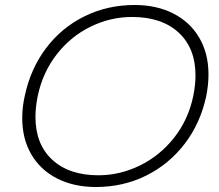

<svg xmlns="http://www.w3.org/2000/svg" viewBox="-20 -734 877 769"><path d="M69 -261Q69 -305 79 -349Q102 -458 164 -540.5Q226 -623 318 -668.5Q410 -714 519 -714Q607 -714 674 -680Q741 -646 778 -583Q815 -520 815 -436Q815 -394 806 -349Q783 -241 720 -158.5Q657 -76 565 -30.5Q473 15 364 15Q276 15 209 -19Q142 -53 105.5 -115.5Q69 -178 69 -261ZM754 -349Q763 -393 763 -432Q763 -541 695.5 -603.5Q628 -666 509 -666Q422 -666 342.5 -627Q263 -588 207 -516Q151 -444 131 -349Q122 -304 122 -266Q122 -156 189.5 -94Q257 -32 374 -32Q460 -32 540 -71Q620 -110 677 -182Q734 -254 754 -349Z"/></svg>

Font: Prompt ExtraLight
Style: Italic
Weight: 275
Italic angle: -12°
Designer: Katatrad Team
Foundry: CadsonDemak
Version: Version 1.000